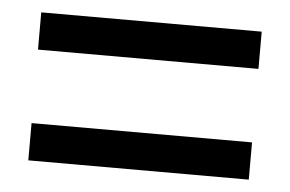

<svg xmlns="http://www.w3.org/2000/svg" viewBox="-34 -520 573 380"><g transform="rotate(5 253.0 -330.0)"><path d="M34 -403V-477H472V-403ZM34 -183V-257H472V-183Z"/></g></svg>

Font: Assistant SemiBold
Style: Regular
Weight: 600
Designer: Hebrew By Ben Nathan, Latin by Paul Hunt
Version: Version 3.000